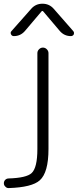

<svg xmlns="http://www.w3.org/2000/svg" viewBox="-38 -796 410 1013"><path d="M348.6 -631.8Q352.5 -627 352.5 -622.1Q352.5 -618.2 351.6 -615.2Q346.7 -605.5 335.9 -605.5Q300.8 -605.5 277.3 -632.8L190.4 -735.4Q185.5 -741.2 180.7 -735.4L93.8 -632.8Q70.3 -605.5 35.2 -605.5Q24.4 -605.5 20 -615.2Q15.6 -625 22.5 -631.8L127 -750Q150.4 -776.4 186 -776.4Q221.7 -776.4 245.1 -750ZM159.2 -515.6Q159.2 -527.3 168 -536.1Q176.8 -544.9 188.5 -544.9Q200.2 -544.9 209 -536.1Q217.8 -527.3 217.8 -515.6V-9.8Q217.8 114.3 171.9 155.3Q130.9 192.4 7.8 196.3Q7.8 196.3 6.8 196.3Q-2.9 196.3 -9.8 188.5Q-17.6 181.6 -17.6 170.9Q-17.6 160.2 -10.3 152.8Q-2.9 145.5 7.8 145.5Q101.6 142.6 128.9 117.2Q159.2 88.9 159.2 -9.8Z"/></svg>

Font: Gen Jyuu Gothic P Light
Style: Regular
Weight: 200
Designer: [Source Han Sans]
Ryoko NISHIZUKA  (kana & ideographs); Paul D. Hunt (Latin, Greek & Cyrillic); Wenlong ZHANG  (bopomofo
Version: Version 1.002.20150607